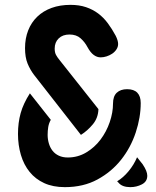

<svg xmlns="http://www.w3.org/2000/svg" viewBox="-20 -760 640 790"><path d="M544 -113 567 -84Q577 -69 581.5 -57.5Q586 -46 586 -37Q586 -13 564 -1.5Q542 10 516 10Q500 10 487.5 5.5Q475 1 467 -9L462 -14Q487 -29 509 -55.5Q531 -82 544 -113ZM313 -205 120 -452Q104 -473 93.5 -498.5Q83 -524 83 -562Q83 -602 96 -635Q109 -668 133.5 -691.5Q158 -715 192.5 -727.5Q227 -740 270 -740Q306 -740 334 -730.5Q362 -721 384 -704.5Q406 -688 423.5 -664.5Q441 -641 456 -613Q461 -603 463.5 -594.5Q466 -586 466 -579Q466 -567 459 -556.5Q452 -546 441.5 -539Q431 -532 418.5 -528Q406 -524 394 -524Q379 -524 365.5 -534Q352 -544 340 -566Q329 -587 311.5 -602.5Q294 -618 266 -618Q238 -618 221.5 -602Q205 -586 205 -560Q205 -544 210.5 -534Q216 -524 225 -513L385 -311Q384 -275 362 -248.5Q340 -222 313 -205ZM189 -267Q181 -253 178.5 -237.5Q176 -222 176 -205Q176 -187 181 -170Q186 -153 196 -140Q206 -127 222 -119.5Q238 -112 259 -112Q300 -112 334.5 -132.5Q369 -153 393.5 -185.5Q418 -218 431.5 -257.5Q445 -297 445 -334Q445 -364 460.5 -378.5Q476 -393 503 -393Q531 -393 545 -378.5Q559 -364 559 -336Q559 -277 538.5 -215Q518 -153 478.5 -103Q439 -53 381 -21.5Q323 10 247 10Q198 10 162 -6.5Q126 -23 102 -52.5Q78 -82 66 -122.5Q54 -163 54 -209Q54 -255 65 -294.5Q76 -334 103 -376Z"/></svg>

Font: Maple Mono NL
Style: Bold
Weight: 700
Monospace: yes
Designer: subframe7536
Version: Version 7.000